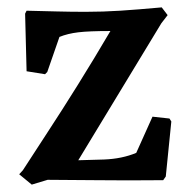

<svg xmlns="http://www.w3.org/2000/svg" viewBox="-20 -488 521 520"><path d="M66 12 32 -16 42 -27Q69 -69 108 -128.5Q147 -188 191 -258.5Q235 -329 279 -404Q221 -404 192 -400.5Q163 -397 141 -388L108 -293L102 -287L52 -295L48 -451L52 -459Q96 -458 134 -457Q172 -456 212 -456Q259 -456 305.5 -459Q352 -462 418 -468L434 -447L417 -425L192 -54L262 -56Q311 -58 349 -74L393 -172L439 -167L444 -159L429 -10L422 0Q322 1 241 0Q160 -1 109 -1Z"/></svg>

Font: Labrada SemiBold
Style: Regular
Weight: 600
Designer: Mercedes Jáuregui
Foundry: Omnibus-Type Team
Version: Version 1.000; ttfautohint (v1.8.4.7-5d5b)